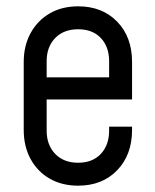

<svg xmlns="http://www.w3.org/2000/svg" viewBox="-20 -575 489 607"><path d="M227 12Q176 12 137.5 -10Q99 -32 77 -71.8Q55 -111.5 55 -164.5V-379Q55 -431 77 -470.8Q99 -510.5 137.5 -532.8Q176 -555 227 -555Q303.5 -555 350.5 -506.5Q397.5 -458 397.5 -379V-260.5H113V-330.5H325V-381.5Q325 -427 298.8 -454.8Q272.5 -482.5 227 -482.5Q181.5 -482.5 154.5 -454.8Q127.5 -427 127.5 -381.5V-162Q127.5 -116.5 154.5 -88.5Q181.5 -60.5 227 -60.5Q272.5 -60.5 298.8 -88.5Q325 -116.5 325 -162V-174.5H397.5V-164.5Q397.5 -85.5 350.5 -36.8Q303.5 12 227 12Z"/></svg>

Font: Mohave Light
Style: Regular
Weight: 400
Version: Version 2.003